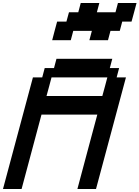

<svg xmlns="http://www.w3.org/2000/svg" viewBox="-20 -1270 937 1290"><path d="M500 0H625L826.2 -750H763.7L780.3 -812.5H717.8L734.4 -875H359.4L342.8 -812.5H280.3L263.7 -750H201.2L0 0H125Q147 -83 191.9 -250Q236.8 -417 258.8 -500H633.8Q611.3 -417 566.7 -250Q522 -83 500 0ZM667.5 -625H292.5Q298.3 -646 309.6 -687.7Q320.8 -729.5 326.2 -750H701.2Q695.8 -729.5 684.6 -687.5Q673.3 -645.5 667.5 -625ZM580.6 -1000H705.6L722.2 -1062.5H784.7L801.3 -1125H863.8Q869.6 -1146 880.9 -1187.5Q892.1 -1229 897.5 -1250H772.5L755.9 -1187.5H630.9L647.5 -1250H522.5L505.9 -1187.5H443.4L426.3 -1125H363.8Q357.9 -1104 346.9 -1062.3Q335.9 -1020.5 330.6 -1000H455.6L472.2 -1062.5H597.2Z"/></svg>

Font: Faithful 32x
Style: Oblique
Weight: 400
Foundry: Faithful Resource Pack
Version: Version 1.0; January 27, 2023